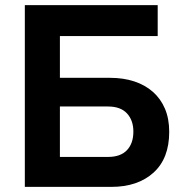

<svg xmlns="http://www.w3.org/2000/svg" viewBox="-20 -730 708 750"><path d="M77 -710H596V-589H214V-426H410Q462 -426 504.5 -412Q547 -398 577.5 -371Q608 -344 624.5 -305Q641 -266 641 -215Q641 -111 579.5 -55.5Q518 0 415 0H77ZM402 -117Q451 -117 476 -143.5Q501 -170 501 -216Q501 -260 476 -287Q451 -314 402 -314H214V-117Z"/></svg>

Font: PTCRaleway
Style: Bold
Weight: 700
Designer: Matt McInerney, Pablo Impallari, Rodrigo Fuenzalida
Foundry: Matt McInerney, Pablo Impallari, Rodrigo Fuenzalida
Version: Version 3.000g; ttfautohint (v1.5) -l 8 -r 28 -G 28 -x 14 -D